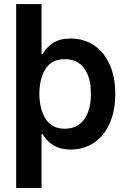

<svg xmlns="http://www.w3.org/2000/svg" viewBox="-20 -727 626 946"><path d="M184.6 -707V-460.9H190.4Q208 -493.2 241 -515.1Q273.9 -537.1 329.1 -537.1Q391.1 -537.1 440.7 -505.4Q490.2 -473.6 519 -412.1Q547.9 -350.6 547.9 -264.6Q547.9 -179.2 519.5 -117.2Q491.2 -55.2 441.4 -22.7Q391.6 9.8 329.1 9.8Q275.4 9.8 241.2 -12.5Q207 -34.7 190.4 -66.4H184.6V199.2H59.6V-707ZM298.8 -435.5Q236.3 -435.5 205.6 -389.4Q174.8 -343.3 173.8 -265.6Q174.8 -187 205.6 -139.9Q236.3 -92.8 298.8 -92.8Q361.8 -92.8 395.3 -139.6Q428.7 -186.5 427.7 -265.6Q428.7 -343.3 395.5 -389.4Q362.3 -435.5 298.8 -435.5Z"/></svg>

Font: WEMIX Pretendard SemiBold
Style: Regular
Weight: 600
Designer: Base glyphs from Inter by Rasmus Andersson; Hangeul glyphs from Noto Sans CJK(Source Han Sans) by Jang Soo-young and Kan
Foundry: Kil Hyung-jin
Version: Version 1.000